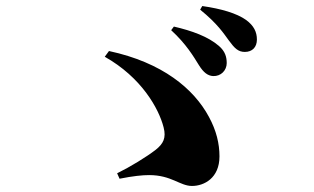

<svg xmlns="http://www.w3.org/2000/svg" viewBox="-20 -749 1040 636"><path d="M639 -533C654 -509 668 -498 686 -497C712 -496 731 -516 731 -540C731 -560 726 -579 705 -597C669 -628 616 -647 556 -661L547 -649C597 -603 621 -562 639 -533ZM738 -615C757 -589 769 -577 791 -577C816 -577 831 -593 831 -618C831 -643 821 -664 795 -683C764 -705 713 -720 650 -729L643 -717C701 -670 721 -638 738 -615ZM368 -175 376 -157C421 -166 452 -169 474 -169C548 -169 576 -133 616 -133C656 -133 707 -159 707 -231C707 -273 697 -316 672 -362C622 -455 518 -542 341 -580L327 -561C448 -493 506 -390 522 -327C531 -292 521 -273 496 -253C465 -229 411 -196 368 -175Z"/></svg>

Font: Source Han Serif KR Heavy
Style: Regular
Weight: 900
Designer: Ryoko NISHIZUKA 西塚涼子 (kana & ideographs); Frank Grießhammer (Latin, Greek & Cyrillic); Wenlong ZHANG 张文龙 (bopomofo); San
Foundry: Adobe
Version: Version 2.001;hotconv 1.1.0;makeotfexe 2.6.0